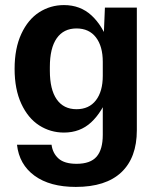

<svg xmlns="http://www.w3.org/2000/svg" viewBox="-20 -530 617 756"><path d="M46.9 39.9H183Q187.3 73.4 210.5 94.2Q233.7 115 281.5 115Q335.9 115 360.3 86.9Q384.7 58.8 384.7 1V-138L409.7 -162Q382.4 -88.7 338.9 -48.3Q295.4 -8 231.8 -8Q178.5 -8 134.3 -36.3Q90.2 -64.7 63.9 -121.5Q37.5 -178.4 37.5 -259Q37.5 -339.6 63.9 -396.5Q90.2 -453.3 134.3 -481.7Q178.5 -510 231.8 -510Q296.1 -510 340.3 -469.3Q384.4 -428.6 409.7 -356L388.1 -380L393.1 -500H518.8V-17.5Q518.8 90.9 457.7 148.5Q396.6 206 278.5 206Q176.7 206 116.2 162Q55.6 117.9 46.9 39.9ZM384.7 -231.4V-286.6Q384.7 -347.8 357.7 -382.9Q330.6 -418 281.2 -418Q230.4 -418 203.3 -379.2Q176.3 -340.5 176.3 -266.6V-251.4Q176.3 -177.5 203.3 -138.8Q230.4 -100 281.2 -100Q330.6 -100 357.7 -135.1Q384.7 -170.2 384.7 -231.4Z"/></svg>

Font: TASA Orbiter VF Text
Style: Regular
Weight: 400
Designer: Weizhong Zhang
Foundry: 本地遙控
Version: Version 1.001;Glyphs 3.2 (3192)